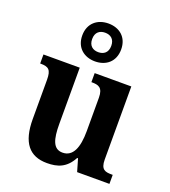

<svg xmlns="http://www.w3.org/2000/svg" viewBox="-148 -921 919 1039"><g transform="rotate(20 311.5 -402.0)"><path d="M298 -596C361 -596 410 -634 410 -705C410 -776 361 -814 298 -814C236 -814 186 -776 186 -705C186 -634 236 -596 298 -596ZM298 -649C268 -649 243 -665 243 -705C243 -745 268 -761 298 -761C328 -761 353 -745 353 -705C353 -665 328 -649 298 -649ZM242 10C303 10 352 -6 387 -72H392L413 0H599V-52H592C556 -52 530 -57 530 -115V-536H319V-484H322C358 -484 386 -478 386 -419V-226C386 -132 362 -72 302 -72C248 -72 233 -123 233 -213V-536H24V-484H27C72 -484 89 -472 89 -414V-188C89 -52 141 10 242 10Z"/></g></svg>

Font: Noto Serif Tamil SemiCondensed
Style: Bold
Weight: 700
Width: 4
Designer: Indian Type Foundry, Tom Grace, and the Monotype Design Team
Foundry: Monotype Imaging Inc.
Version: Version 2.004